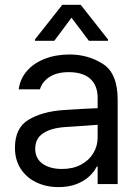

<svg xmlns="http://www.w3.org/2000/svg" viewBox="-20 -763 575 796"><path d="M241.2 -306.6Q274.4 -309.1 315.7 -311.3Q356.9 -313.5 384.8 -314.5V-357.4Q384.8 -408.7 354.2 -436.3Q323.7 -463.9 264.6 -463.9Q216.3 -463.9 185.5 -444.1Q154.8 -424.3 145.5 -392.6H57.6Q63 -435.1 90.8 -467.8Q118.7 -500.5 164.8 -518.8Q210.9 -537.1 268.6 -537.1Q344.7 -537.1 406.2 -498.3Q467.8 -459.5 467.8 -349.6V0H384.8V-72.3H380.9Q371.1 -51.8 350.8 -32.5Q330.6 -13.2 298.1 -0.2Q265.6 12.7 222.7 12.7Q171.9 12.7 130.9 -6.8Q89.8 -26.4 65.9 -63.2Q42 -100.1 42 -150.4Q42 -232.9 98.4 -266.6Q154.8 -300.3 241.2 -306.6ZM237.3 -62.5Q282.7 -62.5 316.2 -80.6Q349.6 -98.6 367.2 -128.4Q384.8 -158.2 384.8 -192.4V-245.6L251 -236.3Q191.4 -232.4 158.7 -210.4Q126 -188.5 126 -146.5Q126 -106 156.5 -84.2Q187 -62.5 237.3 -62.5ZM276.4 -689.5 205.1 -593.8H125V-599.6L238.3 -743.2H314.5L427.7 -599.6V-593.8H348.6Z"/></svg>

Font: Pretendard GOV
Style: Regular
Weight: 400
Designer: Base glyphs from Inter by Rasmus Andersson; Hangeul glyphs from Noto Sans CJK(Source Han Sans) by Jang Soo-young and Kan
Foundry: Kil Hyung-jin
Version: Version 1.309